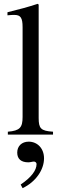

<svg xmlns="http://www.w3.org/2000/svg" viewBox="-20 -703 318 1003"><path d="M257 0V-15C193 -19 182 -32 182 -87V-679L177 -683C125 -666 88 -656 19 -639V-623C35 -625 48 -625 56 -625C88 -625 98 -609 98 -561V-92C98 -37 84 -20 21 -15V0ZM98 280C167 247 210 184 210 124C210 72 175 37 130 37C94 37 70 60 70 94C70 128 91 145 128 145C139 145 149 141 157 141C165 141 171 147 171 154C171 187 143 224 88 261Z"/></svg>

Font: STIXGeneral
Style: Regular
Weight: 400
Designer: MicroPress Inc., with final additions and corrections provided by Coen Hoffman, Elsevier (retired)
Version: Version 1.1.0